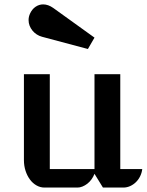

<svg xmlns="http://www.w3.org/2000/svg" viewBox="-20 -846 662 866"><path d="M87.9 -511.2H204.6V-83.5H406.2V-511.2H522.5V-83.5H621.6Q619.6 -66.4 612.1 -51Q604.5 -35.6 593 -24.4Q581.5 -13.2 566.9 -6.6Q552.2 0 536.1 0H444.3L406.2 -62Q400.9 -48.3 392.6 -36.9Q384.3 -25.4 373.8 -17.3Q363.3 -9.3 351.8 -4.6Q340.3 0 329.6 0H180.7Q161.6 0 144.5 -9.8Q127.4 -19.5 115 -36.4Q102.5 -53.2 95.2 -75.7Q87.9 -98.1 87.9 -124ZM169.4 -680.2Q156.7 -683.6 145.5 -690.9Q134.3 -698.2 126.2 -708.3Q118.2 -718.3 113.5 -730.2Q108.9 -742.2 108.9 -755.4Q108.9 -770 115.2 -784.2Q124.5 -804.7 140.4 -815.4Q156.2 -826.2 174.8 -826.2Q197.3 -826.2 220.2 -810.1L406.2 -676.3L376.5 -625Z"/></svg>

Font: Atomic Age
Style: Regular
Weight: 400
Designer: James Grieshaber
Foundry: James Grieshaber
Version: Version 1.008; ttfautohint (v1.4.1) -l 6 -r 46 -G 0 -x 0 -H 